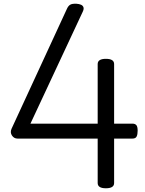

<svg xmlns="http://www.w3.org/2000/svg" viewBox="-20 -994 779 1028"><path d="M547 14Q525 14 514 7Q503 0 503 -14V-252H74Q55 -252 44 -268.5Q33 -285 42 -305L338 -946Q345 -962 355.5 -968.5Q366 -975 389 -974Q404 -973 414 -968.5Q424 -964 427 -954.5Q430 -945 422 -929L143 -332H503V-651Q503 -679 547 -679Q569 -679 580 -672Q591 -665 591 -651V-332H689Q703 -332 710 -324Q717 -316 717 -294Q717 -274 711.5 -263Q706 -252 689 -252H591V-14Q591 14 547 14Z"/></svg>

Font: Playwrite IT Trad
Style: Regular
Weight: 400
Designer: Veronika Burian, José Scaglione
Foundry: TypeTogether
Version: Version 1.002